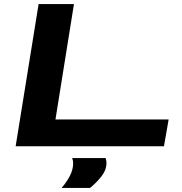

<svg xmlns="http://www.w3.org/2000/svg" viewBox="-20 -720 898 945"><path d="M57 0 170 -700H344L253 -132H810L787 0ZM335 58H500Q504 71 504 81Q504 117 479 148.5Q454 180 423 205H283Q307 178 323.5 146.5Q340 115 340 83Q340 69 335 58Z"/></svg>

Font: Georama ExtraExtended SemiBold
Style: Italic
Weight: 600
Width: 8
Italic angle: -9°
Designer: Jean-Baptiste Levee
Foundry: Production Type
Version: Version 1.000